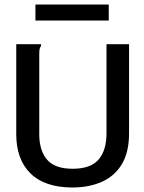

<svg xmlns="http://www.w3.org/2000/svg" viewBox="-20 -819 640 851"><path d="M301 12Q179 12 115.5 -50Q52 -112 52 -225V-623H162V-615Q157 -609 155.5 -601.5Q154 -594 154 -578V-224Q154 -152 188.5 -111.5Q223 -71 302 -71Q382 -71 417 -112Q452 -153 452 -227V-623H552V-228Q552 -145 520.5 -92Q489 -39 432 -13.5Q375 12 301 12ZM137 -728V-799H462V-728Z"/></svg>

Font: Inconsolata Expanded SemiBold
Style: Regular
Weight: 600
Width: 7
Monospace: yes
Designer: Raph Levien, Cyreal, Brenton Simpson
Foundry: Raph Levien, Cyreal, Google
Version: Version 3.001; ttfautohint (v1.8.2.53-6de2)